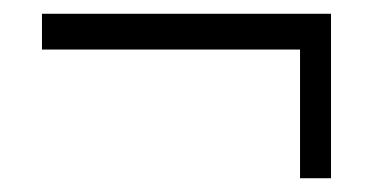

<svg xmlns="http://www.w3.org/2000/svg" viewBox="-20 -384 570 279"><path d="M416 -125V-312H41V-364H461V-125Z"/></svg>

Font: Faustina Light Light
Style: Regular
Weight: 300
Version: Version 1.200